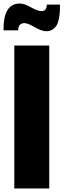

<svg xmlns="http://www.w3.org/2000/svg" viewBox="-22 -1068 360 1088"><path d="M240 -891Q215 -891 175 -914Q135 -937 117 -937Q81 -937 81 -896H-2Q-4 -1048 90 -1048Q115 -1048 153.5 -1026.5Q192 -1005 213 -1005Q243 -1005 243 -1042H318Q318 -1018 317 -1000.5Q316 -983 311.5 -960.5Q307 -938 299 -924.5Q291 -911 276 -901Q261 -891 240 -891ZM59 0V-810H257V0Z"/></svg>

Font: Oswald Heavy
Style: Regular
Weight: 400
Designer: Vernon Adams
Foundry: Vernon Adams
Version: Version 4.101